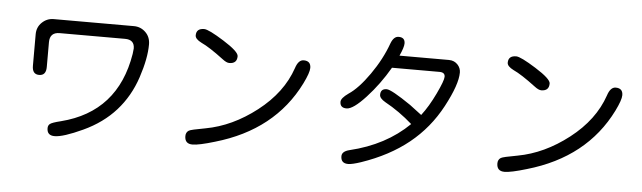

<svg xmlns="http://www.w3.org/2000/svg" viewBox="-51 -968 4101 1226"><g transform="rotate(5 2000.0 -355.5)"><path d="M301.8 -609.4Q238.3 -609.4 238.3 -545.9V-386.7Q238.3 -332 193.8 -332Q149.4 -332 149.4 -386.7V-588.9Q149.4 -634.8 181.2 -665Q212.9 -695.3 255.9 -695.3H769.5Q813.5 -695.3 844.7 -665Q876 -634.8 876 -586.9Q876 -498 835 -374Q793.9 -250 711.9 -158.2Q629.9 -66.4 505.4 -8.8Q380.9 48.8 326.2 48.8Q277.3 48.8 277.3 2Q277.3 -15.6 289.1 -25.4Q301.8 -36.1 358.4 -49.8Q715.8 -140.6 777.3 -517.6L781.2 -552.7Q781.2 -609.4 720.7 -609.4H301.8Z M1218.8 -715.8Q1247.1 -715.8 1346.7 -653.3Q1446.3 -590.8 1446.3 -561.5Q1446.3 -513.7 1396.5 -513.7Q1378.9 -513.7 1352.5 -534.2Q1260.7 -603.5 1209 -627Q1168 -647.5 1168 -670.9Q1168 -715.8 1218.8 -715.8ZM1869.1 -572.3Q1915 -572.3 1915 -527.3Q1915 -497.1 1879.9 -425.8Q1724.6 -113.3 1349.6 -4.9Q1249 25.4 1208 25.4Q1158.2 25.4 1158.2 -24.4Q1158.2 -48.8 1176.8 -60.5Q1188.5 -68.4 1282.2 -85Q1452.1 -116.2 1607.4 -236.8Q1762.7 -357.4 1817.4 -517.6Q1835 -572.3 1869.1 -572.3Z M2646.5 -290Q2692.4 -349.6 2733.4 -435.5Q2774.4 -521.5 2774.4 -545.9Q2774.4 -574.2 2739.3 -574.2H2434.6Q2371.1 -464.8 2290.5 -377.4Q2210 -290 2168 -290Q2126 -290 2126 -329.1Q2126 -352.5 2171.9 -384.8Q2234.4 -425.8 2304.2 -525.4Q2374 -625 2411.1 -728.5Q2428.7 -774.4 2460 -774.4Q2501 -774.4 2501 -735.4Q2501 -710.9 2475.6 -655.3H2793Q2828.1 -655.3 2850.6 -629.9Q2869.1 -608.4 2869.1 -581.1Q2869.1 -504.9 2792.5 -360.8Q2715.8 -216.8 2591.8 -116.7Q2467.8 -16.6 2290 43.9Q2234.4 62.5 2209 62.5Q2162.1 62.5 2162.1 16.6Q2162.1 -14.6 2210 -26.4Q2439.5 -81.1 2587.9 -226.6Q2503.9 -300.8 2411.1 -351.6Q2374 -373 2374 -395.5Q2374 -434.6 2413.1 -434.6Q2443.4 -434.6 2570.3 -347.7L2646.5 -290Z M3218.8 -715.8Q3247.1 -715.8 3346.7 -653.3Q3446.3 -590.8 3446.3 -561.5Q3446.3 -513.7 3396.5 -513.7Q3378.9 -513.7 3352.5 -534.2Q3260.7 -603.5 3209 -627Q3168 -647.5 3168 -670.9Q3168 -715.8 3218.8 -715.8ZM3869.1 -572.3Q3915 -572.3 3915 -527.3Q3915 -497.1 3879.9 -425.8Q3724.6 -113.3 3349.6 -4.9Q3249 25.4 3208 25.4Q3158.2 25.4 3158.2 -24.4Q3158.2 -48.8 3176.8 -60.5Q3188.5 -68.4 3282.2 -85Q3452.1 -116.2 3607.4 -236.8Q3762.7 -357.4 3817.4 -517.6Q3835 -572.3 3869.1 -572.3Z"/></g></svg>

Font: jf-openhuninn-1.0
Style: Regular
Weight: 400
Designer: [Kosugi Maru]
      Designed by Motoya company      

      [Varela Round]
      Joe Prince(Latin component); Avraham Co
Foundry: justfont CO.,LTD.
Version: 1.0